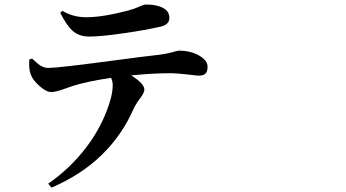

<svg xmlns="http://www.w3.org/2000/svg" viewBox="-20 -771 1540 854"><path d="M209 63.5 194.3 45.9Q292 -21.5 363.3 -115.2Q421.9 -192.4 454.1 -276.4Q481.4 -346.7 481.4 -391.6Q481.4 -410.2 473.6 -424.8Q369.1 -409.2 306.6 -389.6Q296.9 -386.7 278.3 -379.9Q230.5 -362.3 210 -361.3Q185.5 -361.3 155.3 -388.7Q125 -415 116.2 -441.4Q107.4 -464.8 110.4 -505.9L122.1 -510.7Q124 -508.8 127.9 -505.9Q148.4 -486.3 159.2 -479.5Q176.8 -468.8 195.3 -468.8Q237.3 -468.8 493.2 -502.9Q631.8 -521.5 679.7 -526.4Q723.6 -531.2 761.7 -543Q773.4 -545.9 776.4 -545.9Q824.2 -545.9 863.3 -525.4Q903.3 -502.9 903.3 -474.6Q903.3 -451.2 892.6 -442.4Q883.8 -434.6 862.3 -434.6Q854.5 -434.6 826.2 -438.5Q769.5 -445.3 735.4 -445.3Q658.2 -445.3 563.5 -435.5Q622.1 -399.4 622.1 -372.1Q622.1 -359.4 605.5 -336.9Q585.9 -311.5 575.2 -289.1Q469.7 -47.9 209 63.5ZM376 -608.4Q332 -608.4 301.8 -634.8Q276.4 -658.2 248 -713.9L257.8 -722.7Q304.7 -694.3 364.3 -694.3Q436.5 -694.3 551.8 -724.6Q578.1 -731.4 605.5 -744.1Q622.1 -751 627.9 -751Q676.8 -751 705.1 -735.8Q733.4 -720.7 733.4 -691.4Q733.4 -661.1 693.4 -652.3Q625 -636.7 536.1 -624Q432.6 -608.4 376 -608.4Z"/></svg>

Font: Bpmf GenYo Min B
Style: B
Weight: 700
Foundry: But Ko
Version: Version 1.320